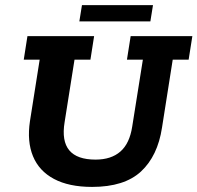

<svg xmlns="http://www.w3.org/2000/svg" viewBox="-20 -725 776 755"><path d="M342.1 10Q251.2 10 192.4 -21.3Q133.6 -52.6 109.7 -110.7Q85.8 -168.8 97.8 -248.6L136 -490.4H73.4L87.9 -583H350.1L335.6 -490.4H273L234.1 -244.8Q221.8 -170.5 252.4 -133.9Q282.9 -97.4 355.7 -97.4Q417.2 -97.4 453.4 -129.1Q489.7 -160.7 499.9 -227.3L541.8 -490.4H479.2L493.8 -583H736.4L721.8 -490.4H659.2L617 -222.8Q600 -111.6 534.6 -50.8Q469.2 10 342.1 10ZM292 -640.8 302.3 -704.8H581.6L571.3 -640.8Z"/></svg>

Font: Rokkitt SemiBold
Style: Italic
Weight: 600
Italic angle: -9°
Designer: Vernon Adams
Foundry: Vernon Adams
Version: Version 3.103